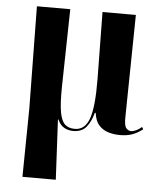

<svg xmlns="http://www.w3.org/2000/svg" viewBox="-54 -583 726 866"><g transform="rotate(5 309.0 -150.0)"><path d="M80 236 84 -75 78 -536H229L222 -180Q221 -108 228 -69Q235 -30 251.5 -15Q268 0 296 0Q342 0 361 -53Q380 -106 379 -230L375 -536H526L519 -74Q518 -34 528 -23Q538 -12 550 -12Q560 -12 573.5 -18.5Q587 -25 598 -35L604 -25Q579 -6 555.5 2Q532 10 502 10Q474 10 449 2.5Q424 -5 406.5 -24Q389 -43 384 -80H380Q370 -41 349.5 -15.5Q329 10 290 10Q267 10 248.5 -0.5Q230 -11 219 -36H217L231 236Z"/></g></svg>

Font: Noto Serif Display SemiCondensed
Style: Bold
Weight: 700
Width: 4
Designer: Monotype Design Team
Foundry: Monotype Imaging Inc.
Version: Version 2.009